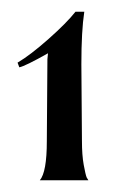

<svg xmlns="http://www.w3.org/2000/svg" viewBox="-20 -732 201 328"><path d="M48 -424Q60 -438 60 -491L61 -631L62 -641Q23 -619 13 -617L10 -625Q32 -638 63 -665.5Q94 -693 109 -712H124Q119 -679 119 -622L120 -491Q120 -467 123 -450.5Q126 -434 128 -429L131 -424Z"/></svg>

Font: Coconat
Style: Regular
Weight: 400
Designer: Sara Lavazza
Foundry: Collletttivo
Version: Version 1.000;Glyphs 3.2 (3217)